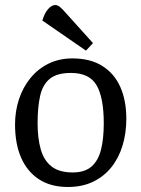

<svg xmlns="http://www.w3.org/2000/svg" viewBox="-20 -737 561 766"><path d="M251 9Q182 9 135 -22Q88 -53 64 -108.5Q40 -164 40 -240Q40 -293 55.5 -340.5Q71 -388 101 -425Q131 -462 173.5 -483Q216 -504 269 -504Q340 -504 388 -474Q436 -444 460 -390Q484 -336 484 -263Q484 -206 469 -156.5Q454 -107 424.5 -70Q395 -33 351.5 -12Q308 9 251 9ZM270 -49Q318 -49 345 -72.5Q372 -96 383 -140Q394 -184 394 -245Q394 -347 365.5 -396.5Q337 -446 263 -446Q207 -446 178.5 -422.5Q150 -399 140 -354Q130 -309 130 -245Q130 -186 142.5 -141.5Q155 -97 185.5 -73Q216 -49 270 -49ZM149 -655Q158 -686 172.5 -701.5Q187 -717 200 -717Q210 -717 220 -708.5Q230 -700 242 -686L351 -565L323 -535Z"/></svg>

Font: Faustina VF Beta
Style: Regular
Weight: 400
Designer: Alfonso Garcia
Foundry: Omnibus-Type
Version: Version 1.006